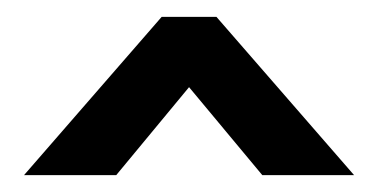

<svg xmlns="http://www.w3.org/2000/svg" viewBox="-20 -692 464 228"><path d="M400.5 -484H291.5L204.5 -588.5L118 -484H8.5L172 -672H237Z"/></svg>

Font: League Spartan Thin SemiBold
Style: Regular
Weight: 600
Version: Version 2.002